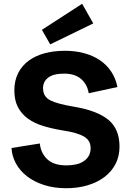

<svg xmlns="http://www.w3.org/2000/svg" viewBox="-20 -983 694 1017"><path d="M474 -859 246 -748 202 -825 415 -963ZM208 -516Q208 -471 246.5 -451.5Q285 -432 371 -418Q495 -397 554 -348.5Q613 -300 613 -206Q613 -155 592 -114.5Q571 -74 533.5 -45.5Q496 -17 444 -1.5Q392 14 331 14Q265 14 212 -3.5Q159 -21 122 -50Q85 -79 64 -118Q43 -157 41 -199L191 -223Q196 -172 230.5 -139.5Q265 -107 331 -107Q358 -107 381.5 -112Q405 -117 422.5 -128.5Q440 -140 450 -157Q460 -174 460 -198Q460 -217 452.5 -232Q445 -247 427.5 -258Q410 -269 382 -277.5Q354 -286 313 -292Q258 -301 211 -315Q164 -329 129.5 -353.5Q95 -378 75.5 -414.5Q56 -451 56 -504Q56 -556 76 -595.5Q96 -635 132 -661.5Q168 -688 217 -701Q266 -714 324 -714Q378 -714 425 -701.5Q472 -689 508.5 -664.5Q545 -640 569 -604Q593 -568 602 -522L450 -489Q442 -537 409 -565Q376 -593 320 -593Q263 -593 235.5 -572Q208 -551 208 -516Z"/></svg>

Font: Post Grotesk Bold
Style: Bold
Weight: 700
Version: Version 1.0